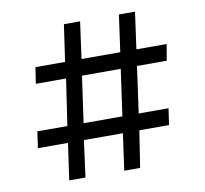

<svg xmlns="http://www.w3.org/2000/svg" viewBox="-79 -802 946 888"><g transform="rotate(-10 393.5 -358.0)"><path d="M200.2 -171.9H59.1L69.8 -249H210.9L243.2 -466.8H101.1L112.8 -543H252L276.9 -715.8H353L329.1 -543H511.2L535.2 -715.8H610.8L586.9 -543H729L715.8 -466.8H576.2L545.9 -249H686L674.8 -171.9H535.2L508.8 0H434.1L458 -171.9H274.9L252 0H175.8ZM469.2 -249 500 -466.8H317.9L287.1 -249Z"/></g></svg>

Font: Oakes Grotesk Medium
Style: Regular
Weight: 500
Designer: Samuel Oakes
Foundry: Samuel Oakes
Version: Version 1.000;PS 001.000;hotconv 1.0.88;makeotf.lib2.5.64775